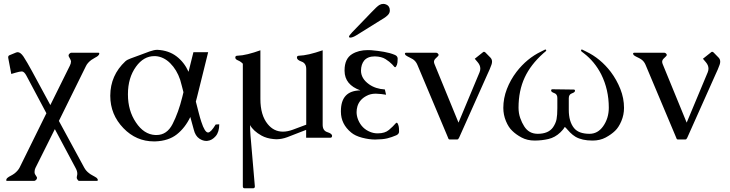

<svg xmlns="http://www.w3.org/2000/svg" viewBox="-20 -716 3792 998"><path d="M343.3 -375Q349.1 -386.2 349.1 -397V-398.4Q348.1 -404.3 338.9 -419.9Q336.4 -423.8 336.4 -427.2Q336.4 -429.7 337.4 -432.1Q339.8 -436.5 343.8 -439Q346.7 -441.9 350.6 -441.9H492.2Q495.1 -441.9 496.1 -439V-437.5Q496.1 -435.1 494.6 -432.1Q491.7 -427.7 488.8 -425.3Q482.4 -420.4 473.4 -415.8Q464.4 -411.1 454.6 -404.3Q434.6 -389.2 426.8 -372.6L286.1 -87.4L417.5 154.8Q426.8 172.4 443.4 184.6Q450.7 190.4 458.3 194.3Q465.8 198.2 472.2 202.1Q483.4 207.5 486.8 214.4Q487.3 215.3 488.8 219.2Q488.8 220.7 488.3 221.2Q487.3 224.1 483.9 224.1H391.1Q385.7 224.1 380.9 214.4Q380.4 212.9 379.4 210.9Q378.9 209 378.9 205.6Q378.9 201.2 380.4 197Q381.8 192.9 381.8 187Q381.8 179.2 379.4 171.9Q376.5 163.1 371.6 154.8L265.1 -44.9L164.1 157.2Q159.7 166.5 159.7 176.8V180.7Q159.7 188.5 169.9 202.1Q172.4 205.6 172.4 209Q172.4 211.4 170.9 214.4Q168.9 218.3 165 221.2Q161.1 224.1 158.2 224.1H16.1Q12.7 224.1 12.2 221.2Q12.2 218.3 14.2 214.4Q15.1 210.9 20 207.5Q25.9 202.6 34.9 198.2Q43.9 193.8 54.2 186.5Q72.8 172.4 82 154.8L221.2 -127.4L117.2 -322.8Q105.5 -344.7 93.3 -344.7Q81.1 -344.2 62 -338.4L38.6 -331.5L23.4 -411.6Q22.5 -415 22.5 -418Q22.5 -425.8 28.8 -428.7L64.5 -443.4Q67.9 -444.8 71.8 -444.8Q86.4 -444.8 102.1 -421.9Q121.1 -392.6 146 -346.7L241.7 -169.9Z M797.9 -457Q856.9 -454.1 897.5 -423.1Q938 -392.1 960 -342.8Q967.3 -372.1 973.4 -396.7Q979.5 -421.4 985.4 -444.8H1062Q1051.3 -401.4 1040.8 -358.9Q1030.3 -316.4 1004.4 -212.4Q1000.5 -195.8 998 -188Q1006.3 -155.8 1013.2 -128.9Q1020 -102.1 1026.4 -83Q1044.4 -27.3 1061.5 -27.3H1062Q1076.2 -27.8 1101.1 -68.8L1119.6 -69.8Q1119.6 -29.8 1101.1 -8.3Q1082.5 13.2 1059.1 16.1Q1055.7 16.6 1052.7 16.6Q1034.2 16.6 1016.1 4.4Q995.1 -9.8 987.3 -42Q983.4 -56.6 978.8 -73Q974.1 -89.4 969.2 -107.9Q942.4 -51.8 899.2 -17.6Q856 16.6 786.6 19H780.3Q688 19 621.6 -49.8Q553.2 -120.6 553.2 -217.8V-219.2Q553.7 -324.7 631.8 -397.5Q641.1 -405.8 658.9 -412.1Q676.8 -418.5 711.9 -431.6Q732.4 -439.5 757.8 -448.7Q781.7 -457 796.4 -457ZM933.6 -236.8Q929.2 -253.4 925 -270Q920.9 -286.6 916.5 -301.3Q898.9 -353.5 864.7 -387.5Q830.6 -421.4 788.1 -424.3H782.2Q726.6 -424.3 687 -369.6Q645 -311.5 645 -226.6V-224.6Q645 -141.1 686.5 -79.6Q728 -17.1 787.1 -14.2H793.5Q847.7 -14.2 877 -71.3Q907.7 -131.3 927.7 -212.4Q931.6 -229 933.6 -236.8Z M1571.8 -356.9Q1571.8 -387.2 1547.6 -395.8Q1523.4 -404.3 1523.4 -416.5Q1523.4 -426.3 1533.2 -426.3Q1557.6 -427.2 1587.9 -434.1Q1619.1 -441.4 1657.2 -454.6V-67.4Q1657.2 -36.6 1681.6 -29.1Q1706.1 -21.5 1706.1 -9.8Q1706.1 0 1696.3 0H1571.3V-41L1473.1 -2.9Q1444.3 7.8 1416 7.8Q1408.7 7.8 1401.4 6.8Q1365.7 3.4 1339.4 -11.2Q1296.4 -35.2 1279.8 -65.9Q1279.8 -40 1282.2 -10.3L1304.7 252.4V253.4Q1304.7 262.7 1294.9 262.7H1251.5Q1242.2 262.7 1242.2 252.4V-384.8Q1231 -396.5 1217 -402.1Q1203.1 -407.7 1203.1 -416.5Q1203.1 -426.3 1212.9 -426.3Q1239.3 -427.2 1268.6 -434.6Q1285.2 -438.5 1300.8 -443.6Q1316.4 -448.7 1333.5 -454.6V-201.2Q1333.5 -117.2 1371.6 -70.8Q1403.3 -31.7 1450.7 -31.7Q1474.6 -31.7 1502.4 -42L1571.8 -67.9Z M1833.5 -533.2Q1813 -520.5 1800.8 -520.5Q1799.3 -520.5 1798.3 -521Q1793.9 -521.5 1793.9 -524.4Q1793.9 -531.2 1811 -548.8L1867.7 -607.4Q1879.4 -619.1 1909.7 -651.1Q1939.9 -683.1 1951.7 -689.9Q1961.4 -695.8 1972.2 -695.8Q1980 -695.8 1987.8 -692.4Q2006.3 -684.6 2006.3 -661.6Q2006.3 -648.4 1996.6 -638.4Q1986.8 -628.4 1977.1 -622.6ZM1929.7 9.3Q1898.9 9.3 1862.3 -0.2Q1825.7 -9.8 1805.2 -27.3Q1752.4 -70.8 1752 -134.8V-138.7Q1752 -245.1 1853.5 -246.1Q1771.5 -275.4 1771 -347.7V-350.6Q1771 -411.1 1810.5 -435.1Q1844.2 -455.6 1891.6 -455.6Q1900.4 -455.6 1909.2 -455.1Q1944.3 -452.1 1976.3 -446.5Q2008.3 -440.9 2032.2 -430.7Q2045.4 -425.3 2046.9 -413.6V-408.7Q2046.9 -389.6 2043.5 -379.9Q2038.6 -366.7 2033.7 -366.7Q2031.7 -366.7 2029.8 -368.7Q2026.4 -372.6 2018.6 -381.3Q2004.9 -395.5 1984.1 -408.7Q1963.4 -421.9 1929.2 -422.9H1927.7Q1891.6 -422.9 1873 -401.4Q1856.9 -381.3 1856.4 -349.1Q1856.4 -307.6 1898.4 -277.8Q1932.1 -253.9 1980.5 -251L1986.8 -223.6Q1962.4 -228 1935.1 -229H1931.6Q1905.8 -229 1885.3 -217.8Q1848.6 -198.7 1837.9 -163.6Q1833.5 -148.4 1833.5 -133.3Q1833.5 -113.3 1841.8 -92.8Q1860.8 -47.4 1904.3 -30.3Q1921.4 -23.4 1939 -22.9H1944.8Q1980.5 -22.9 2001.5 -40.5Q2023.4 -59.1 2037.1 -75.2Q2039.6 -78.1 2042 -78.1Q2047.9 -78.1 2052.7 -57.6Q2054.2 -49.3 2054.2 -36.6V-29.8Q2052.7 -18.6 2039.6 -12.7Q2015.6 -2.4 1992.9 3.2Q1970.2 8.8 1929.7 9.3Z M2238.8 -382.3 2363.3 -78.6 2472.7 -340.3Q2476.6 -350.1 2476.6 -359.4Q2476.6 -376.5 2463.4 -392.1L2447.8 -410.6L2490.2 -444.3Q2492.7 -446.8 2495.6 -446.8Q2499 -446.8 2502.9 -443.4L2529.3 -416.5Q2537.6 -407.7 2537.6 -395.5Q2537.6 -388.2 2534.7 -379.9Q2526.9 -357.4 2512.2 -326.7L2366.7 -1Q2364.3 3.9 2361.8 6.8Q2359.9 8.8 2356.9 8.8H2316.4Q2314 8.8 2311.5 6.3Q2310.1 4.4 2304.7 -10.3L2149.4 -379.4Q2141.6 -397.9 2126 -408.2Q2115.7 -414.6 2106.4 -418.7Q2097.2 -422.9 2091.3 -427.2Q2086.9 -429.7 2085.9 -433.1Q2084.5 -435.1 2084.5 -437Q2084.5 -438 2085.4 -439.5Q2086.9 -441.9 2090.8 -441.9H2246.6Q2250.5 -441.9 2253.9 -439.5Q2257.3 -437 2259.3 -433.1Q2259.8 -431.6 2259.8 -430.7Q2259.8 -426.3 2254.9 -422.4Q2239.3 -408.2 2237.8 -403.3Q2235.8 -399.4 2235.8 -395Q2235.8 -389.2 2238.8 -382.3Z M2758.8 14.6Q2720.7 14.6 2691.2 -1.2Q2661.6 -17.1 2642.6 -36.1Q2623.5 -53.7 2609.9 -86.4Q2596.2 -119.1 2596.2 -155.3Q2596.2 -205.1 2614.7 -253.2Q2633.3 -301.3 2664.6 -342.3Q2718.8 -412.6 2793 -448.2Q2802.7 -452.6 2812.5 -458Q2814 -458.5 2815.4 -458.5Q2819.3 -458.5 2819.3 -451.7Q2818.4 -451.7 2803.7 -438.5Q2738.3 -379.9 2707.5 -313.5Q2675.3 -244.6 2675.3 -156.2Q2675.3 -127.4 2684.1 -102.5Q2692.9 -77.6 2704.6 -59.6Q2729 -20.5 2774.9 -20.5Q2830.6 -20.5 2854.5 -54.2Q2869.1 -75.7 2873 -96.9Q2877 -118.2 2877 -153.3V-207Q2877 -226.6 2860.8 -232.2Q2844.7 -237.8 2844.7 -245.6Q2844.7 -252 2851.6 -252L2961.9 -250.5Q2968.8 -250.5 2968.8 -244.1Q2968.8 -236.3 2952.6 -230.7Q2936.5 -225.1 2936.5 -205.6V-145Q2936.5 -84.5 2963.4 -50.8Q2987.3 -20.5 3044.4 -20.5Q3086.9 -20.5 3114.7 -59.1Q3144.5 -101.1 3144.5 -156.2Q3144.5 -250.5 3105 -329.6Q3071.3 -395.5 3015.6 -438.5Q3000 -449.7 3000 -451.7Q3000 -458.5 3003.9 -458.5Q3005.4 -458.5 3006.8 -458Q3016.6 -452.6 3026.4 -448.2Q3101.1 -412.6 3154.8 -342.3Q3185.5 -301.3 3204.6 -253.2Q3223.6 -205.1 3223.6 -155.3Q3223.6 -119.1 3209.7 -86.4Q3195.8 -53.7 3177.2 -36.1Q3157.7 -17.1 3128.2 -1.2Q3098.6 14.6 3061 14.6H3059.1Q3005.9 14.6 2971.7 -4.9Q2957 -13.7 2942.9 -27.8Q2939.9 -30.3 2929.4 -42.5Q2918.9 -54.7 2917.5 -54.7H2914.1Q2912.6 -49.8 2904.5 -40.5Q2896.5 -31.2 2892.6 -27.8Q2865.2 -1.5 2830.6 6.6Q2795.9 14.6 2758.8 14.6Z M3424.8 -382.3 3549.3 -78.6 3658.7 -340.3Q3662.6 -350.1 3662.6 -359.4Q3662.6 -376.5 3649.4 -392.1L3633.8 -410.6L3676.3 -444.3Q3678.7 -446.8 3681.6 -446.8Q3685.1 -446.8 3689 -443.4L3715.3 -416.5Q3723.6 -407.7 3723.6 -395.5Q3723.6 -388.2 3720.7 -379.9Q3712.9 -357.4 3698.2 -326.7L3552.7 -1Q3550.3 3.9 3547.9 6.8Q3545.9 8.8 3543 8.8H3502.4Q3500 8.8 3497.6 6.3Q3496.1 4.4 3490.7 -10.3L3335.4 -379.4Q3327.6 -397.9 3312 -408.2Q3301.8 -414.6 3292.5 -418.7Q3283.2 -422.9 3277.3 -427.2Q3272.9 -429.7 3272 -433.1Q3270.5 -435.1 3270.5 -437Q3270.5 -438 3271.5 -439.5Q3272.9 -441.9 3276.9 -441.9H3432.6Q3436.5 -441.9 3439.9 -439.5Q3443.4 -437 3445.3 -433.1Q3445.8 -431.6 3445.8 -430.7Q3445.8 -426.3 3440.9 -422.4Q3425.3 -408.2 3423.8 -403.3Q3421.9 -399.4 3421.9 -395Q3421.9 -389.2 3424.8 -382.3Z"/></svg>

Font: Caudex
Style: Regular
Weight: 400
Version: Version 1.01